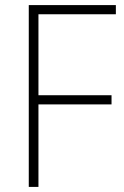

<svg xmlns="http://www.w3.org/2000/svg" viewBox="-20 -734 486 754"><path d="M131 0V-324H418V-360H131V-678H435V-714H93V0Z"/></svg>

Font: Noto Sans Myanmar SemiCondensed ExtraLight
Style: Regular
Weight: 200
Width: 4
Designer: Monotype Design Team
Foundry: Monotype Imaging Inc.
Version: Version 2.107